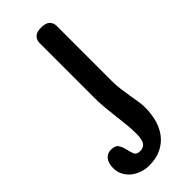

<svg xmlns="http://www.w3.org/2000/svg" viewBox="-312 -439 785 785"><g transform="rotate(-45 80.0 -47.0)"><path d="M70 -363Q70 -380 81.5 -391.5Q93 -403 119 -403Q146 -403 157.5 -391.5Q169 -380 169 -363V-44Q169 -20 172 4Q175 28 179 50.5Q183 73 186 93Q189 113 189 129Q189 166 180 198.5Q171 231 152 255.5Q133 280 103.5 294.5Q74 309 34 309Q12 309 -8.5 302Q-29 295 -44.5 282.5Q-60 270 -69.5 252Q-79 234 -79 212Q-79 183 -66 167.5Q-53 152 -33 152Q-7 152 1.5 166Q10 180 13.5 196.5Q17 213 22.5 227Q28 241 49 241Q68 241 78 227.5Q88 214 88 179Q88 150 85 124Q82 98 79 71Q76 44 73 15Q70 -14 70 -50Z"/></g></svg>

Font: Sofadi One
Style: Regular
Weight: 400
Designer: Botjo Nikoltchev
Foundry: Botjo Nikoltchev
Version: Version 1.002